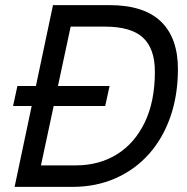

<svg xmlns="http://www.w3.org/2000/svg" viewBox="-20 -730 732 750"><path d="M37 0 187 -710H407Q542 -710 608.5 -646Q675 -582 675 -460Q675 -358 645.5 -273.5Q616 -189 561.5 -128Q507 -67 431 -33.5Q355 0 263 0ZM140 -84H276Q367 -84 436.5 -127Q506 -170 545.5 -252Q585 -334 585 -450Q585 -540 538.5 -583Q492 -626 390 -626H256ZM31 -316 48 -394H408L391 -316Z"/></svg>

Font: Geist Regular
Style: Italic
Weight: 400
Italic angle: -12°
Designer: Basement.studio, Andrés Briganti, Mateo Zaragoza
Foundry: Basement.studio, Vercel, Andrés Briganti, Guido Ferreyra, Mateo Zaragoza
Version: Version 1.500; ttfautohint (v1.8.4.7-5d5b)